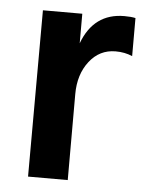

<svg xmlns="http://www.w3.org/2000/svg" viewBox="-43 -547 440 583"><g transform="rotate(5 176.5 -255.5)"><path d="M185 0H64L65 -507H185V-417Q220 -511 313 -511Q334 -511 347 -508V-392Q324 -402 296 -402Q247 -402 216 -362Q185 -322 185 -262Z"/></g></svg>

Font: Hind Siliguri SemiBold
Style: Regular
Weight: 600
Designer: Jyotish Sonowal
Foundry: Indian Type Foundry
Version: Version 1.001;PS 1.0;hotconv 1.0.86;makeotf.lib2.5.63406; tt